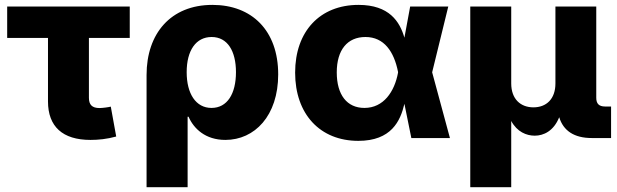

<svg xmlns="http://www.w3.org/2000/svg" viewBox="-20 -573 2561 797"><path d="M355.5 7.8C388.2 7.8 423.8 4.4 462.4 -6.3L439.9 -130.4C431.2 -127.9 404.8 -124.5 393.1 -124.5C362.3 -124.5 349.1 -138.2 349.1 -167V-415.5H518.6V-545.9H9.8V-415.5H179.2V-151.9C179.2 -47.9 239.7 7.8 355.5 7.8Z M588.4 204.1H758.8V-88.4H762.7C784.2 -39.1 832.5 7.8 915.5 7.8C1037.1 7.8 1134.8 -92.3 1134.8 -264.2C1134.8 -446.8 1024.9 -552.7 861.8 -552.7C688.5 -552.7 588.4 -433.6 588.4 -261.7ZM857.9 -125C793 -125 754.9 -184.1 754.9 -273.4C754.9 -363.8 793.5 -419.4 858.4 -419.4C924.3 -419.4 959.5 -361.3 959.5 -273.4C959.5 -183.6 923.3 -125 857.9 -125Z M1467.3 11.7C1604.5 11.7 1642.1 -70.8 1658.7 -142.1L1687.5 0H1847.7L1773.9 -272.9L1840.8 -545.9H1682.6L1658.7 -416.5C1639.6 -483.4 1595.7 -552.7 1468.3 -552.7C1308.1 -552.7 1205.1 -442.9 1205.1 -271.5C1205.1 -99.6 1308.1 11.7 1467.3 11.7ZM1632.3 -272.9V-271.5C1617.7 -192.4 1572.3 -125 1492.7 -125C1420.4 -125 1377.9 -179.2 1377.9 -272.5C1377.9 -365.7 1421.9 -419.4 1497.1 -419.4C1574.2 -419.4 1615.7 -358.9 1632.3 -274.4Z M1932.1 204.1H2102.1V-70.8C2126.5 -25.4 2165.5 -9.8 2199.7 -9.8C2236.3 -9.8 2278.3 -28.8 2301.3 -86.4C2318.4 -30.3 2363.3 0 2436.5 0H2516.6V-130.9H2491.7C2466.3 -130.9 2455.1 -142.6 2455.1 -167V-545.9H2285.6V-226.6C2285.6 -162.1 2248 -127.4 2194.3 -127.4C2140.6 -127.4 2102.1 -162.1 2102.1 -226.6V-545.9H1932.1Z"/></svg>

Font: Inter ExtraBold
Style: Regular
Weight: 800
Designer: Rasmus Andersson
Foundry: rsms
Version: Version 4.001;git-9221beed3